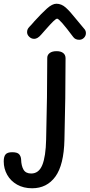

<svg xmlns="http://www.w3.org/2000/svg" viewBox="-100 -772 480 1028"><path d="M-80 92Q-80 66 -70 54.5Q-60 43 -35 43Q-7 43 2.5 54Q12 65 13 81Q14 116 26 136.5Q38 157 67 157Q108 157 126.5 111.5Q145 66 147 -25Q153 -258 153 -462Q153 -478 166 -488Q179 -498 203 -498Q226 -498 238.5 -488Q251 -478 251 -460Q251 -251 245 -24Q242 111 196.5 173.5Q151 236 72 236Q26 236 -8.5 216.5Q-43 197 -61.5 164Q-80 131 -80 92ZM292 -574Q219 -672 206 -672Q200 -672 185.5 -658Q171 -644 142 -611L120 -586Q101 -564 83 -564Q68 -564 56.5 -575Q45 -586 45 -600Q45 -616 57 -628Q69 -640 84 -658Q123 -701 151.5 -726.5Q180 -752 202 -752Q229 -752 252 -731.5Q275 -711 309 -668Q335 -636 349 -620Q360 -609 360 -595Q360 -580 349.5 -569.5Q339 -559 324 -559Q303 -559 292 -574Z"/></svg>

Font: Mali Medium
Style: Regular
Weight: 500
Version: Version 1.000; ttfautohint (v1.6)